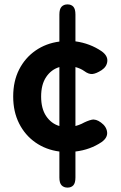

<svg xmlns="http://www.w3.org/2000/svg" viewBox="-20 -792 548 873"><path d="M287 61Q270 61 260 50.5Q250 40 250 15V-103Q189 -111 141.5 -144Q94 -177 67 -230.5Q40 -284 40 -353Q40 -423 67 -476Q94 -529 141.5 -562Q189 -595 250 -603V-726Q250 -751 260 -761.5Q270 -772 287 -772Q304 -772 313.5 -761.5Q323 -751 323 -726V-604Q389 -595 442 -559Q470 -539 468 -514Q466 -489 442 -473Q417 -457 400 -455.5Q383 -454 363 -469Q346 -481 323 -487V-219Q331 -221 337.5 -223.5Q344 -226 351 -229Q377 -243 396.5 -247.5Q416 -252 439 -235Q464 -217 467 -191.5Q470 -166 442 -146Q390 -111 323 -103V15Q323 40 313.5 50.5Q304 61 287 61ZM250 -219V-487Q213 -476 190 -442Q167 -408 167 -353Q167 -298 190 -264Q213 -230 250 -219Z"/></svg>

Font: Zen Maru Gothic Black
Style: Regular
Weight: 900
Designer: Yoshimichi Ohira
Foundry: Positype
Version: Version 1.001